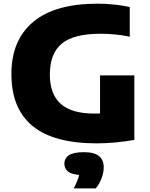

<svg xmlns="http://www.w3.org/2000/svg" viewBox="-20 -770 817 1044"><path d="M506.5 9.5Q272 9.5 157 -85Q42 -179.5 42 -367.5Q42 -551 160 -650.5Q278 -750 510.5 -750Q553.5 -750 598.5 -745.5Q643.5 -741 685.5 -732V-570.5Q608 -586.5 527.5 -586.5Q380.5 -586.5 315.8 -532.8Q251 -479 251 -364Q251 -259 309.8 -205.8Q368.5 -152.5 492.5 -152.5Q507.5 -152.5 524 -153V-360H710.5V-9Q659 -0.5 608.2 4.5Q557.5 9.5 506.5 9.5ZM380.5 254.5Q404 211 410.5 181Q366.5 177.5 348.2 161.2Q330 145 330 120Q330 90.5 355.2 74Q380.5 57.5 436.5 57.5Q493.5 57.5 518.8 79Q544 100.5 544 139.5Q544 168.5 532 200.2Q520 232 500.5 254.5Z"/></svg>

Font: Encode Sans SmExp XBd
Style: Regular
Weight: 800
Width: 6
Designer: Multiple Designers
Foundry: Impallari Type
Version: Version 3.002; ttfautohint (v1.8.3) -l 8 -r 50 -G 200 -x 14 